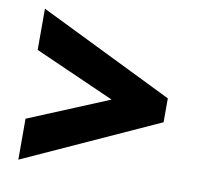

<svg xmlns="http://www.w3.org/2000/svg" viewBox="-65 -694 684 665"><g transform="rotate(10 277.0 -361.5)"><path d="M41 -240V-96L514 -311V-395L41 -627V-482L323 -357Z"/></g></svg>

Font: Noto Sans Khmer SemiCondensed Black
Style: Regular
Weight: 900
Width: 4
Designer: Danh Hong and the Monotype Design Team
Foundry: Monotype Imaging Inc.
Version: Version 2.004